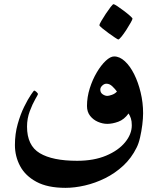

<svg xmlns="http://www.w3.org/2000/svg" viewBox="-20 -778 765 929"><path d="M672.4 -230Q672.4 -205.6 668.5 -174.1Q664.6 -142.6 657.7 -112.8Q650.9 -83 641.1 -64Q616.2 -13.2 576.4 23.7Q536.6 60.5 488.8 84.2Q440.9 107.9 391.1 119.4Q341.3 130.9 296.9 130.9Q210.4 130.9 156.5 101.8Q102.5 72.8 77.4 25.6Q52.2 -21.5 52.2 -76.2Q52.2 -130.4 65.7 -178Q79.1 -225.6 97.2 -262Q115.2 -298.3 129.4 -319.1Q143.6 -339.8 145 -339.8Q148.9 -339.8 156.2 -333.3Q163.6 -326.7 163.6 -322.3Q163.6 -320.3 150.4 -297.6Q137.2 -274.9 124 -239.7Q110.8 -204.6 110.8 -165.5Q110.8 -73.7 172.4 -36.9Q233.9 0 353 0Q434.1 0 493.4 -24.9Q552.7 -49.8 585.2 -89.4Q617.7 -128.9 617.7 -171.9Q617.7 -191.9 613.3 -205.1Q608.9 -218.3 602.1 -229Q580.6 -199.2 552.2 -189Q523.9 -178.7 499 -178.7Q476.6 -178.7 453.9 -188.5Q431.2 -198.2 416 -217.5Q400.9 -236.8 400.9 -265.1Q400.9 -308.1 414.3 -350.6Q427.7 -393.1 448.5 -428Q469.2 -462.9 491.7 -483.9Q514.2 -504.9 532.2 -504.9Q559.1 -504.9 584.2 -481.7Q609.4 -458.5 629.2 -418.9Q648.9 -379.4 660.6 -330.3Q672.4 -281.2 672.4 -230ZM545.9 -335Q537.1 -347.2 523.7 -360.1Q510.3 -373 495.1 -373Q484.4 -373 474.9 -364Q465.3 -355 465.3 -344.7Q465.3 -329.6 476.8 -321.8Q488.3 -314 499.5 -314Q506.3 -314 521.2 -319.1Q536.1 -324.2 545.9 -335ZM621.1 -687.5Q621.1 -684.1 612.3 -668.2Q603.5 -652.3 591.3 -633.5Q579.1 -614.7 567.9 -600.8Q556.6 -586.9 552.2 -586.9Q550.3 -586.9 536.1 -596.2Q522 -605.5 504.6 -618.2Q487.3 -630.9 474.1 -641.8Q460.9 -652.8 460.9 -656.2Q460.9 -660.6 470.2 -676.5Q479.5 -692.4 491.9 -711.2Q504.4 -730 515.1 -743.9Q525.9 -757.8 529.3 -757.8Q533.2 -757.8 547.6 -748.3Q562 -738.8 579.1 -725.8Q596.2 -712.9 608.6 -701.9Q621.1 -690.9 621.1 -687.5Z"/></svg>

Font: Scheherazade New
Style: Bold
Weight: 700
Designer: SIL International
Foundry: SIL International
Version: Version 4.000